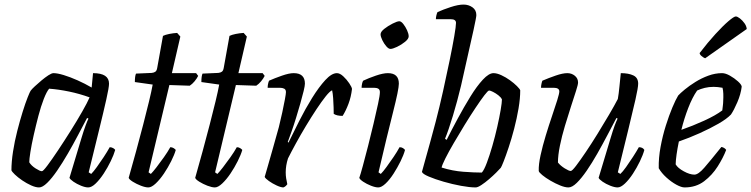

<svg xmlns="http://www.w3.org/2000/svg" viewBox="-20 -820 3287 840"><path d="M151 0Q136 0 116 -9Q96 -18 77 -31Q58 -44 45 -56.5Q32 -69 30 -75Q30 -112 37 -157Q44 -202 55.5 -247Q67 -292 79 -330.5Q91 -369 101 -394Q111 -419 114 -423Q119 -430 132.5 -442.5Q146 -455 161.5 -468Q177 -481 191.5 -490.5Q206 -500 214 -500Q231 -500 259 -491.5Q287 -483 319.5 -468.5Q352 -454 381 -437L387 -500Q457 -500 457 -454Q457 -438 445 -384.5Q433 -331 413 -249.5Q393 -168 368 -66L379 -59Q389 -69 403.5 -89Q418 -109 433.5 -132.5Q449 -156 460 -176Q468 -176 475 -172Q482 -168 484 -164Q478 -143 464.5 -115Q451 -87 434 -61Q417 -35 399 -17.5Q381 0 366 0Q353 0 334.5 -7.5Q316 -15 301.5 -25Q287 -35 284 -42L337 -218Q346 -248 354.5 -271Q363 -294 367 -301L361 -304Q343 -270 321.5 -229Q300 -188 276.5 -147.5Q253 -107 230 -73.5Q207 -40 186.5 -20Q166 0 151 0ZM163 -71Q168 -70 187.5 -96Q207 -122 234 -162.5Q261 -203 289 -247.5Q317 -292 339.5 -331.5Q362 -371 372 -394Q328 -410 282 -419.5Q236 -429 195 -432Q184 -419 171.5 -387Q159 -355 148 -313Q137 -271 127.5 -229Q118 -187 113 -155Q108 -123 108 -110Q117 -95 136 -83Q155 -71 163 -71Z M629 0Q616 0 596.5 -7.5Q577 -15 561 -25Q545 -35 543 -42Q559 -98 575.5 -158.5Q592 -219 606.5 -275Q621 -331 632 -376.5Q643 -422 648 -450L570 -461Q570 -487 575 -498L644 -501Q654 -502 660 -506.5Q666 -511 668 -524L693 -663Q703 -668 720.5 -671.5Q738 -675 755 -676L769 -660L732 -500H838L847 -488Q841 -476 831 -464Q821 -452 810 -445L721 -448L630 -66L640 -59Q649 -68 664.5 -88Q680 -108 697 -132Q714 -156 725 -176Q733 -176 739.5 -172Q746 -168 749 -164Q743 -143 729 -115Q715 -87 697.5 -61Q680 -35 661.5 -17.5Q643 0 629 0Z M920 0Q907 0 887.5 -7.5Q868 -15 852 -25Q836 -35 834 -42Q850 -98 866.5 -158.5Q883 -219 897.5 -275Q912 -331 923 -376.5Q934 -422 939 -450L861 -461Q861 -487 866 -498L935 -501Q945 -502 951 -506.5Q957 -511 959 -524L984 -663Q994 -668 1011.5 -671.5Q1029 -675 1046 -676L1060 -660L1023 -500H1129L1138 -488Q1132 -476 1122 -464Q1112 -452 1101 -445L1012 -448L921 -66L931 -59Q940 -68 955.5 -88Q971 -108 988 -132Q1005 -156 1016 -176Q1024 -176 1030.5 -172Q1037 -168 1040 -164Q1034 -143 1020 -115Q1006 -87 988.5 -61Q971 -35 952.5 -17.5Q934 0 920 0Z M1220 0Q1209 0 1190.5 -8.5Q1172 -17 1156.5 -28Q1141 -39 1138 -46Q1142 -60 1151.5 -92.5Q1161 -125 1173.5 -169.5Q1186 -214 1200 -264Q1208 -296 1215 -328.5Q1222 -361 1226.5 -385.5Q1231 -410 1231 -417Q1231 -428 1223.5 -432Q1216 -436 1204 -436H1151Q1151 -452 1157 -467Q1182 -478 1213.5 -489Q1245 -500 1265 -500Q1314 -500 1314 -454Q1314 -445 1308.5 -422Q1303 -399 1294 -367.5Q1285 -336 1275 -303.5Q1265 -271 1255 -243Q1245 -215 1239 -199L1242 -196Q1263 -239 1289.5 -291.5Q1316 -344 1345.5 -391.5Q1375 -439 1403 -469.5Q1431 -500 1454 -500Q1467 -500 1482 -486Q1497 -472 1508 -455.5Q1519 -439 1520 -431Q1516 -396 1504.5 -365.5Q1493 -335 1479 -313Q1453 -313 1440 -322Q1440 -331 1439.5 -350.5Q1439 -370 1437.5 -391Q1436 -412 1433 -425Q1423 -421 1405 -398.5Q1387 -376 1364.5 -342Q1342 -308 1318.5 -269Q1295 -230 1274.5 -192.5Q1254 -155 1240 -127Q1230 -96 1230 -66Q1230 -52 1232 -39.5Q1234 -27 1237 -14Q1235 -11 1231 -7Q1227 -3 1220 0Z M1635 0Q1622 0 1603 -7.5Q1584 -15 1569 -25Q1554 -35 1552 -42Q1557 -56 1567.5 -94.5Q1578 -133 1590.5 -182Q1603 -231 1614.5 -280Q1626 -329 1634 -366Q1642 -403 1642 -417Q1642 -428 1635 -432Q1628 -436 1616 -436H1562Q1562 -444 1564 -453.5Q1566 -463 1569 -467Q1592 -478 1624 -489Q1656 -500 1677 -500Q1725 -500 1725 -454Q1725 -429 1699.5 -329Q1674 -229 1636 -66L1646 -59Q1656 -69 1671 -89.5Q1686 -110 1702 -133.5Q1718 -157 1728 -176Q1737 -176 1743 -172Q1749 -168 1752 -164Q1746 -142 1732.5 -114.5Q1719 -87 1702 -60.5Q1685 -34 1667 -17Q1649 0 1635 0ZM1688 -606Q1680 -606 1670 -617.5Q1660 -629 1652.5 -644.5Q1645 -660 1645 -670Q1645 -681 1661.5 -694Q1678 -707 1698 -717Q1718 -727 1727 -727Q1735 -727 1744.5 -715Q1754 -703 1761 -687.5Q1768 -672 1768 -661Q1768 -650 1752 -637Q1736 -624 1717 -615Q1698 -606 1688 -606Z M2061 0Q2035 0 1997 -7Q1959 -14 1921 -25Q1883 -36 1856 -47.5Q1829 -59 1826 -68Q1830 -83 1839.5 -117Q1849 -151 1861.5 -196Q1874 -241 1886 -287Q1903 -352 1918.5 -422Q1934 -492 1947 -555Q1960 -618 1967.5 -662Q1975 -706 1975 -720Q1975 -736 1952 -736H1887Q1887 -743 1889 -752Q1891 -761 1894 -767Q1918 -778 1951.5 -789Q1985 -800 2008 -800Q2030 -800 2047 -788Q2064 -776 2064 -754Q2064 -749 2061 -733.5Q2058 -718 2052 -690L1997 -445Q1981 -378 1961.5 -313.5Q1942 -249 1927 -213L1934 -208Q1956 -252 1983 -302Q2010 -352 2038 -397.5Q2066 -443 2092.5 -471.5Q2119 -500 2139 -500Q2154 -500 2173.5 -491Q2193 -482 2211 -469Q2229 -456 2241.5 -443.5Q2254 -431 2256 -425Q2256 -389 2248.5 -345Q2241 -301 2229.5 -257Q2218 -213 2205.5 -175.5Q2193 -138 2183.5 -114Q2174 -90 2171 -86Q2165 -79 2151 -65Q2137 -51 2119.5 -36Q2102 -21 2086 -10.5Q2070 0 2061 0ZM2088 -65Q2098 -76 2110 -108Q2122 -140 2134 -181.5Q2146 -223 2155.5 -265Q2165 -307 2170.5 -339.5Q2176 -372 2176 -385Q2172 -394 2160.5 -403Q2149 -412 2137 -418Q2125 -424 2120 -424Q2115 -424 2099 -403Q2083 -382 2060 -347.5Q2037 -313 2012.5 -273Q1988 -233 1965.5 -194.5Q1943 -156 1928.5 -127Q1914 -98 1912 -87Q1960 -72 2007.5 -68.5Q2055 -65 2088 -65Z M2467 0Q2452 0 2431 -8.5Q2410 -17 2388.5 -29.5Q2367 -42 2352.5 -54Q2338 -66 2337 -72Q2336 -100 2345 -141Q2354 -182 2367.5 -226.5Q2381 -271 2395 -312Q2409 -353 2418 -382Q2427 -411 2427 -420Q2427 -436 2402 -436H2347Q2347 -444 2349 -453.5Q2351 -463 2353 -467Q2381 -479 2411.5 -489.5Q2442 -500 2462 -500Q2481 -500 2495 -488.5Q2509 -477 2509 -459Q2509 -450 2500 -422Q2491 -394 2478 -354Q2465 -314 2451.5 -269Q2438 -224 2429.5 -182Q2421 -140 2421 -109Q2432 -95 2450.5 -83.5Q2469 -72 2477 -72Q2483 -72 2500.5 -95Q2518 -118 2543 -155Q2568 -192 2594.5 -235Q2621 -278 2644.5 -318Q2668 -358 2683 -387Q2687 -409 2690 -441Q2693 -473 2696 -500Q2730 -500 2751 -490Q2772 -480 2772 -454Q2772 -437 2760 -384Q2748 -331 2728 -249.5Q2708 -168 2683 -66L2694 -59Q2704 -68 2719 -89Q2734 -110 2749.5 -134Q2765 -158 2775 -176Q2792 -176 2799 -164Q2793 -142 2779.5 -114Q2766 -86 2749 -60Q2732 -34 2714 -17Q2696 0 2682 0Q2669 0 2650 -7.5Q2631 -15 2616.5 -25Q2602 -35 2599 -42L2652 -218Q2670 -278 2682 -301L2677 -304Q2659 -270 2637.5 -229Q2616 -188 2593 -147.5Q2570 -107 2547 -73.5Q2524 -40 2503.5 -20Q2483 0 2467 0Z M2975 0Q2961 0 2939 -12Q2917 -24 2895.5 -43.5Q2874 -63 2862 -84Q2861 -129 2870 -177.5Q2879 -226 2893 -270.5Q2907 -315 2921.5 -349.5Q2936 -384 2947 -402Q2956 -412 2976 -428.5Q2996 -445 3022.5 -461.5Q3049 -478 3079 -489Q3109 -500 3139 -500Q3154 -500 3173.5 -489Q3193 -478 3208.5 -464Q3224 -450 3225 -441Q3221 -408 3206 -373Q3191 -338 3178 -319Q3160 -300 3123.5 -279Q3087 -258 3041.5 -237.5Q2996 -217 2950 -201Q2937 -137 2936 -101Q2945 -85 2971.5 -70.5Q2998 -56 3018 -56Q3035 -56 3061.5 -86.5Q3088 -117 3136 -177Q3143 -176 3149 -172Q3155 -168 3157 -164Q3144 -130 3120 -92Q3096 -54 3060.5 -27Q3025 0 2975 0ZM2961 -252Q3010 -269 3060.5 -292Q3111 -315 3140 -337Q3141 -346 3142.5 -357.5Q3144 -369 3144 -378Q3145 -394 3144.5 -409.5Q3144 -425 3141 -436Q3130 -438 3120.5 -439Q3111 -440 3102 -440Q3081 -440 3063 -435.5Q3045 -431 3030 -424Q3009 -394 2991 -347.5Q2973 -301 2961 -252ZM3065 -565Q3057 -568 3049 -575Q3041 -582 3041 -588Q3077 -635 3110 -671Q3143 -707 3167 -727.5Q3191 -748 3199 -748Q3206 -748 3217 -739.5Q3228 -731 3237 -718.5Q3246 -706 3247 -693Z"/></svg>

Font: Texturina Light
Style: Italic
Weight: 300
Italic angle: -11°
Designer: Guillermo Torres Carreño
Foundry: Omnibus-Type
Version: Version 1.002; ttfautohint (v1.8.3)